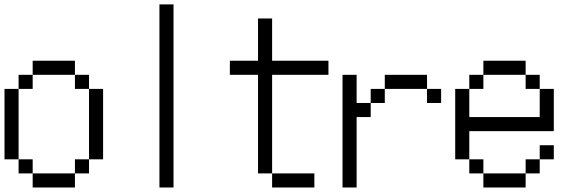

<svg xmlns="http://www.w3.org/2000/svg" viewBox="-20 -832 2540 852"><path d="M125 -62.5H312.5V0H125V-62.5H62.5V-125H125ZM312.5 -125H375V-62.5H312.5ZM0 -437.5H62.5V-125H0ZM375 -437.5H437.5V-125H375ZM62.5 -500H125V-437.5H62.5ZM312.5 -500H375V-437.5H312.5V-500H125V-562.5H312.5Z M687.5 -812.5H750V0H687.5Z M1187.5 -62.5H1375V0H1187.5V-62.5H1125V-500H1000V-562.5H1125V-750H1187.5V-562.5H1437.5V-500H1187.5Z M1500 -500H1562.5V-375H1625V-312.5H1562.5V0H1500ZM1625 -437.5H1687.5V-375H1625ZM1875 -437.5H1937.5V-375H1875V-437.5H1687.5V-500H1875Z M2125 -62.5H2312.5V0H2125V-62.5H2062.5V-125H2125ZM2312.5 -125H2375V-62.5H2312.5ZM2000 -437.5H2062.5V-312.5H2375V-437.5H2437.5V-250H2062.5V-125H2000ZM2375 -187.5H2437.5V-125H2375ZM2062.5 -500H2125V-437.5H2062.5ZM2312.5 -500H2375V-437.5H2312.5V-500H2125V-562.5H2312.5Z"/></svg>

Font: HE실루아
Style: regular
Weight: 500
Monospace: yes
Designer: Taeyun An (WindowsTiger)
Version: v1